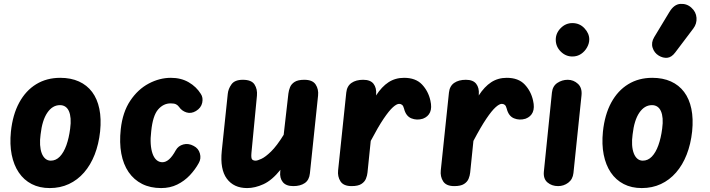

<svg xmlns="http://www.w3.org/2000/svg" viewBox="-20 -947 3611 977"><path d="M233 10Q181 10 141.2 -10.5Q101.5 -31 75.8 -69Q50 -107 39.5 -159.8Q29 -212.5 35.5 -277Q44.5 -363.5 77.8 -424.8Q111 -486 164.2 -518.5Q217.5 -551 286.5 -551Q340.5 -551 381.5 -532.5Q422.5 -514 448.8 -479Q475 -444 485.5 -393.5Q496 -343 489.5 -278.5Q482.5 -213.5 461.8 -160.5Q441 -107.5 407.8 -69.2Q374.5 -31 330.5 -10.5Q286.5 10 233 10ZM186.5 -262.5Q182.5 -234 184 -209.8Q185.5 -185.5 192.2 -167.5Q199 -149.5 210.8 -139.5Q222.5 -129.5 238.5 -129.5Q264.5 -129.5 284.5 -150.2Q304.5 -171 317.8 -208Q331 -245 337 -292.5Q341 -321.5 339.2 -343.8Q337.5 -366 330.8 -381.2Q324 -396.5 312.5 -404.2Q301 -412 285 -412Q247 -412 220.8 -373.5Q194.5 -335 186.5 -262.5Z M800 10Q745 10 703.2 -11Q661.5 -32 634.5 -71.2Q607.5 -110.5 597.2 -165.8Q587 -221 594.5 -290Q604 -376.5 642.8 -434.5Q681.5 -492.5 736.8 -521.8Q792 -551 849.5 -551Q901.5 -551 940.5 -528.2Q979.5 -505.5 1002 -469Q1014.5 -450.5 1009 -424.2Q1003.5 -398 977 -382Q952.5 -367.5 928.8 -375Q905 -382.5 891 -403Q885.5 -411 876.2 -416Q867 -421 848.5 -421Q811.5 -421 784.5 -389.8Q757.5 -358.5 749.5 -279.5Q745 -243.5 747 -214.5Q749 -185.5 756.5 -164.5Q764 -143.5 776.8 -132.5Q789.5 -121.5 806.5 -121.5Q823.5 -121.5 840.2 -136Q857 -150.5 874.5 -182.5Q887 -205 913 -212Q939 -219 965.5 -204.5Q990 -192 997.2 -166Q1004.5 -140 991.5 -117.5Q973.5 -84.5 946 -55.2Q918.5 -26 882 -8Q845.5 10 800 10Z M1237.5 10Q1169.5 10 1134.2 -37.8Q1099 -85.5 1108.5 -179L1139 -469.5Q1141.5 -495 1158 -518Q1174.5 -541 1215.5 -541Q1260 -541 1275.2 -517Q1290.5 -493 1287.5 -460.5L1259.5 -169.5Q1257 -142.5 1262.8 -136Q1268.5 -129.5 1281 -129.5Q1290 -129.5 1310.2 -138.8Q1330.5 -148 1359.5 -176.2Q1388.5 -204.5 1423.5 -261L1447.5 -471Q1449.5 -487.5 1456 -503.5Q1462.5 -519.5 1479.2 -530.2Q1496 -541 1528.5 -541Q1570.5 -541 1586.2 -517Q1602 -493 1598.5 -460.5L1557 -65Q1553.5 -31 1531 -15.5Q1508.5 0 1472.5 0Q1435.5 0 1419 -20.5Q1402.5 -41 1406 -74L1407 -83Q1364 -29.5 1320.8 -9.8Q1277.5 10 1237.5 10Z M1769 0Q1728 0 1712.5 -24.2Q1697 -48.5 1700.5 -80.5L1742 -476Q1745.5 -509 1768.5 -525Q1791.5 -541 1828 -541Q1865 -541 1880.8 -520.5Q1896.5 -500 1894 -467L1893.5 -461Q1922.5 -506 1957 -528.5Q1991.5 -551 2036 -551Q2095.5 -551 2127.5 -517Q2159.5 -483 2170 -435.5Q2178.5 -399 2168.5 -376Q2158.5 -353 2132 -343Q2101 -333.5 2073.2 -344.8Q2045.5 -356 2036 -394Q2032.5 -408 2026.2 -413.2Q2020 -418.5 2011 -418.5Q1998.5 -418.5 1979.2 -401.2Q1960 -384 1932.2 -343Q1904.5 -302 1866.5 -230L1850 -69Q1848.5 -53.5 1842 -37.5Q1835.5 -21.5 1818.8 -10.8Q1802 0 1769 0Z M2291.5 0Q2250.5 0 2235 -24.2Q2219.5 -48.5 2223 -80.5L2264.5 -476Q2268 -509 2291 -525Q2314 -541 2350.5 -541Q2387.5 -541 2403.2 -520.5Q2419 -500 2416.5 -467L2416 -461Q2445 -506 2479.5 -528.5Q2514 -551 2558.5 -551Q2618 -551 2650 -517Q2682 -483 2692.5 -435.5Q2701 -399 2691 -376Q2681 -353 2654.5 -343Q2623.5 -333.5 2595.8 -344.8Q2568 -356 2558.5 -394Q2555 -408 2548.8 -413.2Q2542.5 -418.5 2533.5 -418.5Q2521 -418.5 2501.8 -401.2Q2482.5 -384 2454.8 -343Q2427 -302 2389 -230L2372.5 -69Q2371 -53.5 2364.5 -37.5Q2358 -21.5 2341.2 -10.8Q2324.5 0 2291.5 0Z M2820 0Q2788 0 2766 -18.5Q2744 -37 2747.5 -74L2788.5 -476Q2792 -509 2816 -525Q2840 -541 2869 -541Q2898.5 -541 2920.8 -520.5Q2943 -500 2939 -461.5L2898 -66.5Q2894.5 -34.5 2871.5 -17.2Q2848.5 0 2820 0ZM2808 -745Q2808 -778.5 2833.2 -804Q2858.5 -829.5 2892.5 -829.5Q2929.5 -829.5 2954 -803.2Q2978.5 -777 2978.5 -746.5Q2978.5 -726 2967.2 -705.8Q2956 -685.5 2936.8 -672.5Q2917.5 -659.5 2892.5 -659.5Q2858.5 -659.5 2833.2 -684.8Q2808 -710 2808 -745Z M3245.5 10Q3193.5 10 3153.8 -10.5Q3114 -31 3088.2 -69Q3062.5 -107 3052 -159.8Q3041.5 -212.5 3048 -277Q3057 -363.5 3090.2 -424.8Q3123.5 -486 3176.8 -518.5Q3230 -551 3299 -551Q3353 -551 3394 -532.5Q3435 -514 3461.2 -479Q3487.5 -444 3498 -393.5Q3508.5 -343 3502 -278.5Q3495 -213.5 3474.2 -160.5Q3453.5 -107.5 3420.2 -69.2Q3387 -31 3343 -10.5Q3299 10 3245.5 10ZM3199 -262.5Q3195 -234 3196.5 -209.8Q3198 -185.5 3204.8 -167.5Q3211.5 -149.5 3223.2 -139.5Q3235 -129.5 3251 -129.5Q3277 -129.5 3297 -150.2Q3317 -171 3330.2 -208Q3343.5 -245 3349.5 -292.5Q3353.5 -321.5 3351.8 -343.8Q3350 -366 3343.2 -381.2Q3336.5 -396.5 3325 -404.2Q3313.5 -412 3297.5 -412Q3259.5 -412 3233.2 -373.5Q3207 -335 3199 -262.5ZM3332 -664Q3309 -678 3300.8 -704.2Q3292.5 -730.5 3309 -758L3386 -885.5Q3410 -925.5 3442.8 -927.2Q3475.5 -929 3498.5 -907.5Q3522 -886.5 3524.2 -856.5Q3526.5 -826.5 3508 -802L3415.5 -679.5Q3397 -655 3375.2 -653Q3353.5 -651 3332 -664Z"/></svg>

Font: Edu SA Hand
Style: Regular
Weight: 400
Designer: Tina and Corey Anderson, Eben Sorkin, Mirko Velimirovic
Foundry: Google for Education
Version: Version 2.000